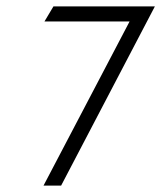

<svg xmlns="http://www.w3.org/2000/svg" viewBox="-20 -590 504 600"><path d="M119 -523H385L116 -10H171L464 -570H147Z"/></svg>

Font: Charger Sport
Style: ExLitNrwObl
Weight: 200
Designer: Jasper
Foundry: Cannot Into Space Fonts
Version: Version 1.1